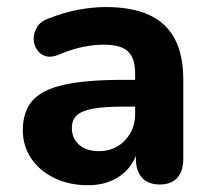

<svg xmlns="http://www.w3.org/2000/svg" viewBox="-20 -521 611 551"><path d="M232.5 10.5Q178 10.5 135.6 -10.2Q93.2 -31 69.4 -66.6Q45.5 -102.2 45.5 -147.2Q45.5 -201.2 73.5 -232.6Q101.5 -264 164.2 -277.9Q227 -291.8 331.8 -291.8H383.8V-215H332.2Q279.2 -215 246.9 -209.1Q214.5 -203.2 200.4 -190Q186.2 -176.8 186.2 -153.8Q186.2 -124.5 206.6 -105.9Q227 -87.2 264.2 -87.2Q294 -87.2 317.1 -101Q340.2 -114.8 354 -138.9Q367.8 -163 367.8 -194.5V-309.8Q367.8 -354.5 347.2 -373.6Q326.8 -392.8 277.5 -392.8Q250.2 -392.8 218.2 -386.4Q186.2 -380 149 -364.2Q127 -355 110.6 -360.1Q94.2 -365.2 85.4 -379.4Q76.5 -393.5 76.6 -410.5Q76.8 -427.5 86.5 -443.5Q96.2 -459.5 118.2 -467.5Q164.8 -486 206.6 -493.4Q248.5 -500.8 283 -500.8Q359 -500.8 408.1 -478.1Q457.2 -455.5 481.6 -409.4Q506 -363.2 506 -291V-65.8Q506 -29.8 488.6 -10.6Q471.2 8.5 438.5 8.5Q405.8 8.5 387.9 -10.6Q370 -29.8 370 -65.8V-105L377.2 -99.8Q371 -66 351.4 -41.4Q331.8 -16.8 301.6 -3.1Q271.5 10.5 232.5 10.5Z"/></svg>

Font: Nunito ExtraLight
Style: Regular
Weight: 200
Designer: Vernon Adams
Foundry: Vernon Adams
Version: Version 3.602;April 4, 2023;FontCreator 14.0.0.2856 64-bit